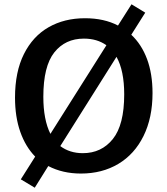

<svg xmlns="http://www.w3.org/2000/svg" viewBox="-20 -798 779 895"><path d="M592 -636Q640 -591 665.5 -522.5Q691 -454 691 -364Q691 -249 649 -164Q607 -79 531.5 -34Q456 11 357 11Q272 11 205 -24L142 77L77 38L144 -68Q99 -114 74.5 -183.5Q50 -253 50 -343Q50 -463 91.5 -546Q133 -629 206.5 -671Q280 -713 376 -713Q465 -713 530 -679L593 -778L657 -739ZM182 -347Q182 -240 215 -174L476 -587Q433 -618 371 -618Q284 -618 233 -553.5Q182 -489 182 -347ZM559 -358Q559 -469 523 -533L261 -117Q305 -84 366 -84Q453 -84 506 -150Q559 -216 559 -358Z"/></svg>

Font: Bitter Pro SemiBold
Style: Regular
Weight: 600
Designer: Sol Matas, and Bitter project Authors
Foundry: Sol Matas
Version: Version 1.010